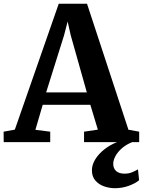

<svg xmlns="http://www.w3.org/2000/svg" viewBox="-36 -767 772 1036"><path d="M44 -67.5 281 -747H433.5L657 -67L715 -56.5V0H417.5V-56.5L492 -67.5L451.5 -201.5H194.5L155 -66.5L235 -56.5V0H-16L-16.5 -56.5ZM432.5 -268.5 345.5 -577 329 -651 309.5 -576 213 -268.5ZM584.5 248.5Q554 248.5 525.5 238.5Q497 228.5 478.5 207Q460 185.5 460 152Q460 122.5 477.5 93.5Q495 64.5 526 39.8Q557 15 597.5 -1L630 -5L679.5 -1Q645 12.5 621.8 33Q598.5 53.5 586.8 75.5Q575 97.5 575 117Q575 142 590.8 156Q606.5 170 636 170Q658.5 170 675.5 163Q692.5 156 708.5 147L714.5 205.5Q695.5 222 659.8 235.2Q624 248.5 584.5 248.5Z"/></svg>

Font: Merriweather 28pt
Style: Bold
Weight: 700
Version: Version 2.100